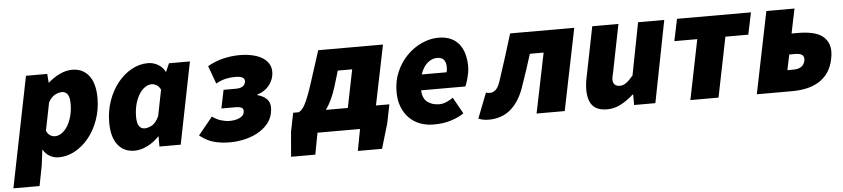

<svg xmlns="http://www.w3.org/2000/svg" viewBox="-70 -752 5131 1169"><g transform="rotate(-5 2495.5 -168.0)"><path d="M168 -42 156 52 132 176H-28L108 -500H238L242 -446H244Q277 -476 315.5 -494Q354 -512 390 -512Q456 -512 493 -464.5Q530 -417 530 -328Q530 -257 508 -195Q486 -133 449 -87Q412 -41 364 -14.5Q316 12 264 12Q235 12 210 -2Q185 -16 170 -42ZM318 -382Q298 -382 275 -370.5Q252 -359 234 -326L200 -156Q208 -136 222.5 -127Q237 -118 252 -118Q274 -118 294 -132Q314 -146 329.5 -171Q345 -196 354.5 -231Q364 -266 364 -308Q364 -347 351.5 -364.5Q339 -382 318 -382Z M728 12Q662 12 625 -35.5Q588 -83 588 -172Q588 -243 610 -305Q632 -367 669 -413Q706 -459 754 -485.5Q802 -512 854 -512Q886 -512 915 -495.5Q944 -479 958 -450H960L982 -500H1110L1010 0H880V-62H878Q845 -27 804.5 -7.5Q764 12 728 12ZM800 -118Q820 -118 844 -130.5Q868 -143 888 -184L920 -344Q911 -364 895.5 -373Q880 -382 866 -382Q844 -382 824 -368Q804 -354 788.5 -329Q773 -304 763.5 -269Q754 -234 754 -192Q754 -153 766.5 -135.5Q779 -118 800 -118Z M1310 12Q1259 12 1214.5 0.5Q1170 -11 1126 -46L1214 -154Q1239 -135 1267.5 -126.5Q1296 -118 1319 -118Q1354 -118 1379.5 -129.5Q1405 -141 1409 -162Q1413 -182 1401.5 -190Q1390 -198 1359 -198H1276L1299 -310H1374Q1426 -310 1433 -346Q1436 -363 1422.5 -372.5Q1409 -382 1376 -382Q1347 -382 1319 -376Q1291 -370 1258 -352L1218 -462Q1267 -489 1316.5 -500.5Q1366 -512 1415 -512Q1457 -512 1494 -503.5Q1531 -495 1557.5 -477.5Q1584 -460 1596.5 -432.5Q1609 -405 1601 -366Q1598 -352 1590.5 -336.5Q1583 -321 1571 -307Q1559 -293 1541.5 -281.5Q1524 -270 1502 -264L1501 -260Q1546 -248 1565 -221Q1584 -194 1574 -144Q1566 -105 1540 -75.5Q1514 -46 1477 -26.5Q1440 -7 1396.5 2.5Q1353 12 1310 12Z M1846 0 1821 132H1673L1686 -20L1709 -134H1743Q1752 -138 1761.5 -147.5Q1771 -157 1781.5 -176.5Q1792 -196 1804.5 -228Q1817 -260 1833 -310L1894 -500H2290L2215 -134H2297L2274 -20L2229 132H2081L2106 0ZM1973 -270Q1947 -186 1909 -134H2043L2090 -366H2002Z M2347 -204Q2347 -273 2372 -329.5Q2397 -386 2437.5 -426.5Q2478 -467 2528.5 -489.5Q2579 -512 2629 -512Q2675 -512 2706.5 -497Q2738 -482 2757.5 -456Q2777 -430 2786 -395.5Q2795 -361 2795 -322Q2795 -303 2791.5 -284Q2788 -265 2783.5 -248.5Q2779 -232 2774.5 -219.5Q2770 -207 2767 -202H2497Q2499 -152 2528 -130Q2557 -108 2601 -108Q2622 -108 2645 -118Q2668 -128 2685 -140L2741 -40Q2711 -19 2664 -3.5Q2617 12 2555 12Q2509 12 2471 -3Q2433 -18 2405.5 -46Q2378 -74 2362.5 -114Q2347 -154 2347 -204ZM2509 -298H2661Q2663 -304 2664 -312.5Q2665 -321 2665 -330Q2665 -356 2653 -373Q2641 -390 2609 -390Q2580 -390 2553 -368Q2526 -346 2509 -298Z M2892 12Q2857 12 2829 0L2889 -154Q2894 -152 2900 -151Q2906 -150 2914 -150Q2932 -150 2948 -164Q2964 -178 2976 -213Q3000 -285 3022.5 -356.5Q3045 -428 3067 -500H3459L3357 0H3185L3260 -366H3176Q3160 -316 3143.5 -265Q3127 -214 3109 -164Q3079 -79 3025 -33.5Q2971 12 2892 12Z M4009 -500 3911 0H3781V-64H3777Q3745 -34 3703.5 -11Q3662 12 3617 12Q3555 12 3527 -20.5Q3499 -53 3499 -118Q3499 -152 3507 -190L3569 -500H3729L3671 -210Q3668 -196 3665.5 -185.5Q3663 -175 3663 -166Q3663 -145 3674 -134.5Q3685 -124 3705 -124Q3725 -124 3744 -137.5Q3763 -151 3787 -180L3849 -500Z M4125 0 4199 -366H4059L4087 -500H4539L4511 -366H4371L4297 0Z M4531 0 4633 -500H4805L4774 -350H4816Q4862 -350 4900.5 -341.5Q4939 -333 4964.5 -312.5Q4990 -292 5000.5 -259Q5011 -226 5001 -177Q4991 -126 4967 -92Q4943 -58 4908.5 -37.5Q4874 -17 4832.5 -8.5Q4791 0 4745 0ZM4729 -130H4765Q4827 -130 4837 -178Q4847 -224 4785 -224H4749Z"/></g></svg>

Font: mr_Source Sans Pro
Style: Italic
Weight: 900
Italic angle: -11°
Designer: Paul D. Hunt
Foundry: Adobe Systems Incorporated
Version: Version 1.076;July 10, 2024;FontCreator 11.5.0.2430 64-bit